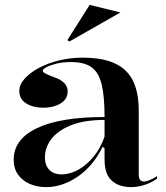

<svg xmlns="http://www.w3.org/2000/svg" viewBox="-20 -751 679 786"><path d="M319 -515Q379 -515 422.5 -502Q466 -489 494 -462Q522 -435 535 -394Q548 -353 548 -298V-34Q548 -22 553.5 -15Q559 -8 569 -8Q579 -8 593.5 -14Q608 -20 623 -30V-20Q610 -10 592.5 -2Q575 6 555.5 10.5Q536 15 517 15Q467 15 437.5 -11.5Q408 -38 408 -98Q408 -114 408 -121.5Q408 -129 408 -133.5Q408 -138 408 -144L400 -150Q381 -111 355.5 -80.5Q330 -50 299 -28.5Q268 -7 235 4Q202 15 169 15Q132 15 102 2Q72 -11 54 -36Q36 -61 36 -97Q36 -181 131.5 -226.5Q227 -272 408 -272Q408 -357 396 -406Q384 -455 354.5 -476Q325 -497 270 -497Q237 -497 211 -490.5Q185 -484 170 -476Q155 -468 155 -461Q155 -456 166 -450Q177 -444 204 -434Q257 -415 257 -377Q257 -345 228 -327.5Q199 -310 157 -310Q116 -310 87.5 -327.5Q59 -345 59 -379Q59 -404 80 -428Q101 -452 137.5 -472Q174 -492 221 -503.5Q268 -515 319 -515ZM408 -260Q324 -260 270 -238Q216 -216 190 -181.5Q164 -147 164 -107Q164 -83 173 -67.5Q182 -52 197 -44.5Q212 -37 232 -37Q254 -37 278.5 -46Q303 -55 327 -74Q351 -93 372.5 -122Q394 -151 408 -192ZM264 -581 256 -587 347 -731 473 -700Z"/></svg>

Font: Kalnia Medium
Style: Regular
Weight: 500
Designer: Frida Medrano
Foundry: Frida Medrano
Version: Version 1.105